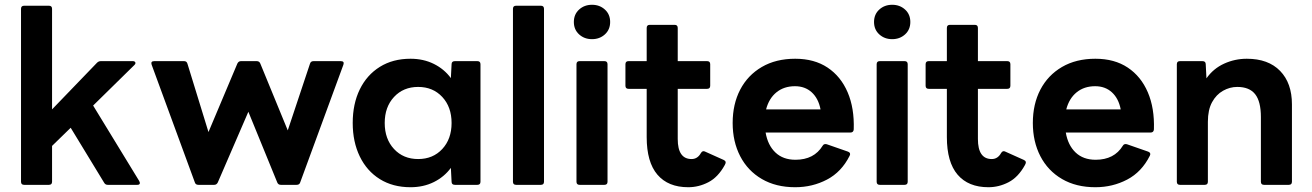

<svg xmlns="http://www.w3.org/2000/svg" viewBox="-20 -774 5494 804"><path d="M81 0Q68 0 68 -13V-737Q68 -750 81 -750H185Q198 -750 198 -737V-316L386 -511Q393 -518 402 -518H536Q544 -518 546.5 -513Q549 -508 543 -502L370 -332L563 -16Q567 -9 565 -4.5Q563 0 555 0H431Q421 0 416 -9L276 -239L198 -163V-13Q198 0 185 0Z M811 0Q799 0 796 -10L615 -503Q610 -518 626 -518H751Q762 -518 765 -507L853 -221L974 -508Q979 -518 989 -518H1055Q1066 -518 1070 -508L1185 -228L1278 -507Q1281 -518 1293 -518H1407Q1423 -518 1418 -503L1237 -10Q1234 0 1222 0H1156Q1145 0 1141 -10L1020 -306L892 -10Q887 0 877 0Z M1699 10Q1625 10 1570.5 -24Q1516 -58 1486.5 -119Q1457 -180 1457 -259Q1457 -339 1486.5 -399.5Q1516 -460 1570.5 -494Q1625 -528 1699 -528Q1753 -528 1796.5 -506.5Q1840 -485 1868 -447L1871 -505Q1871 -518 1885 -518H1979Q1992 -518 1992 -505V-13Q1992 0 1979 0H1885Q1871 0 1871 -13L1868 -71Q1840 -33 1796.5 -11.5Q1753 10 1699 10ZM1731 -108Q1793 -108 1832 -150Q1871 -192 1871 -259Q1871 -326 1832 -368Q1793 -410 1731 -410Q1669 -410 1630 -368Q1591 -326 1591 -259Q1591 -192 1630 -150Q1669 -108 1731 -108Z M2141 0Q2128 0 2128 -13V-737Q2128 -750 2141 -750H2245Q2258 -750 2258 -737V-13Q2258 0 2245 0Z M2459 -610Q2427 -610 2405 -630Q2383 -650 2383 -682Q2383 -714 2405 -734Q2427 -754 2459 -754Q2491 -754 2513 -734Q2535 -714 2535 -682Q2535 -650 2513 -630Q2491 -610 2459 -610ZM2407 0Q2394 0 2394 -13V-505Q2394 -518 2407 -518H2511Q2524 -518 2524 -505V-13Q2524 0 2511 0Z M2862 10Q2778 10 2733 -42.5Q2688 -95 2688 -200V-402H2612Q2599 -402 2599 -415V-505Q2599 -518 2612 -518H2688V-657Q2688 -670 2701 -670H2805Q2818 -670 2818 -657V-518H2941Q2954 -518 2954 -505V-415Q2954 -402 2941 -402H2818V-192Q2818 -108 2876 -108Q2901 -108 2915 -133Q2922 -145 2933 -139L3011 -104Q3024 -98 3015 -83Q2987 -32 2946.5 -11Q2906 10 2862 10Z M3310 10Q3229 10 3170 -24.5Q3111 -59 3079.5 -120Q3048 -181 3048 -259Q3048 -338 3079.5 -398.5Q3111 -459 3170 -493.5Q3229 -528 3310 -528Q3390 -528 3445.5 -491Q3501 -454 3529.5 -387.5Q3558 -321 3555 -232Q3554 -219 3541 -219H3186Q3195 -166 3227 -135.5Q3259 -105 3311 -105Q3389 -105 3425 -164Q3430 -173 3442 -170L3531 -139Q3544 -134 3538 -122Q3504 -54 3443 -22Q3382 10 3310 10ZM3309 -413Q3263 -413 3231.5 -387.5Q3200 -362 3188 -316H3416Q3407 -362 3379 -387.5Q3351 -413 3309 -413Z M3716 -610Q3684 -610 3662 -630Q3640 -650 3640 -682Q3640 -714 3662 -734Q3684 -754 3716 -754Q3748 -754 3770 -734Q3792 -714 3792 -682Q3792 -650 3770 -630Q3748 -610 3716 -610ZM3664 0Q3651 0 3651 -13V-505Q3651 -518 3664 -518H3768Q3781 -518 3781 -505V-13Q3781 0 3768 0Z M4119 10Q4035 10 3990 -42.5Q3945 -95 3945 -200V-402H3869Q3856 -402 3856 -415V-505Q3856 -518 3869 -518H3945V-657Q3945 -670 3958 -670H4062Q4075 -670 4075 -657V-518H4198Q4211 -518 4211 -505V-415Q4211 -402 4198 -402H4075V-192Q4075 -108 4133 -108Q4158 -108 4172 -133Q4179 -145 4190 -139L4268 -104Q4281 -98 4272 -83Q4244 -32 4203.5 -11Q4163 10 4119 10Z M4567 10Q4486 10 4427 -24.5Q4368 -59 4336.5 -120Q4305 -181 4305 -259Q4305 -338 4336.5 -398.5Q4368 -459 4427 -493.5Q4486 -528 4567 -528Q4647 -528 4702.5 -491Q4758 -454 4786.5 -387.5Q4815 -321 4812 -232Q4811 -219 4798 -219H4443Q4452 -166 4484 -135.5Q4516 -105 4568 -105Q4646 -105 4682 -164Q4687 -173 4699 -170L4788 -139Q4801 -134 4795 -122Q4761 -54 4700 -22Q4639 10 4567 10ZM4566 -413Q4520 -413 4488.5 -387.5Q4457 -362 4445 -316H4673Q4664 -362 4636 -387.5Q4608 -413 4566 -413Z M4921 0Q4908 0 4908 -13V-505Q4908 -518 4921 -518H5015Q5029 -518 5029 -505L5032 -446Q5061 -487 5106 -507.5Q5151 -528 5201 -528Q5291 -528 5340.5 -477Q5390 -426 5390 -337V-13Q5390 0 5377 0H5273Q5260 0 5260 -13V-284Q5260 -349 5236 -379.5Q5212 -410 5161 -410Q5130 -410 5101.5 -394Q5073 -378 5055.5 -346Q5038 -314 5038 -264V-13Q5038 0 5025 0Z"/></svg>

Font: LINE Seed Sans
Style: Bold
Weight: 700
Designer: LINE VX Design & Dalton Maag Ltd & Sandoll Inc
Foundry: Dalton Maag Ltd
Version: Version 1.003